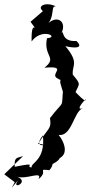

<svg xmlns="http://www.w3.org/2000/svg" viewBox="-49 -758 422 899"><path d="M6 121 44 76C-13 141 98 96 31 69C73 85 153 39 131 81C181 42 121 32 182 39C229 -11 151 -45 163 12C148 32 220 8 231 -18C295 -53 207 -155 219 -128C286 -108 295 -235 338 -251C302 -239 344 -287 353 -294C354 -263 271 -372 302 -321C322 -367 333 -360 292 -408C286 -452 325 -461 257 -542C298 -532 346 -530 309 -566C233 -561 252 -624 239 -603C267 -662 211 -693 167 -638C212 -677 185 -738 215 -727C167 -752 121 -730 152 -706L94 -656L141 -592C102 -665 98 -618 99 -564C147 -630 232 -584 171 -579C153 -492 222 -490 159 -441C274 -451 180 -411 220 -391C258 -368 220 -406 238 -353C252 -303 262 -299 247 -348C237 -239 256 -298 185 -205C193 -153 179 -163 129 -84C198 -83 96 -56 152 -124C164 -5 94 3 99 26C64 23 138 -1 20 23C17 -25 31 -17 59 -27L-29 58L20 95Z"/></svg>

Font: Charger Distortion
Style: 2It
Weight: 400
Designer: Jasper
Foundry: Cannot Into Space Fonts
Version: Version 0.98